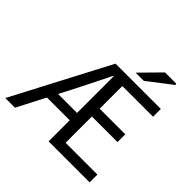

<svg xmlns="http://www.w3.org/2000/svg" viewBox="-205 -1037 1232 1232"><g transform="rotate(45 411.0 -420.5)"><path d="M8.3 0 352.4 -656.3H763.5V-585.6H485V-380H717.3V-309.3H485V-70.7H773.5V0H401.5V-590.3H397.5Q371.3 -537.3 344.3 -483.3Q317.4 -429.3 290.3 -375.8L96.1 0ZM157.8 -191.4V-258H451.6V-191.4ZM484.2 -706.3 616.9 -841H717.1L722.1 -831.9L558.5 -706.3Z"/></g></svg>

Font: Source Sans 3
Style: Regular
Weight: 200
Designer: Paul D. Hunt
Foundry: Adobe
Version: Version 3.046;hotconv 1.0.118;makeotfexe 2.5.65603